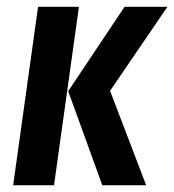

<svg xmlns="http://www.w3.org/2000/svg" viewBox="-20 -549 516 569"><path d="M213.9 -528.8 140.1 0H19L92.8 -528.8ZM476.1 -528.8 306.2 -279.8 413.1 0H283.2L182.1 -278.8L349.1 -528.8Z"/></svg>

Font: Fira Sans Compressed Medium
Style: Italic
Weight: 500
Width: 3
Italic angle: -8°
Designer: Carrois Corporate & Edenspiekermann AG
Foundry: Carrois Corporate GbR & Edenspiekermann AG
Version: Version 4.203;PS 004.203;hotconv 1.0.88;makeotf.lib2.5.64775